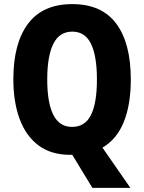

<svg xmlns="http://www.w3.org/2000/svg" viewBox="-20 -745 702 935"><path d="M617 -358Q617 -236 583 -151.5Q549 -67 479 -26L615 170H430L332 9Q326 9 322 9Q229 9 167.5 -37Q106 -83 75.5 -166Q45 -249 45 -359Q45 -534 116.5 -629.5Q188 -725 332 -725Q475 -725 546 -630Q617 -535 617 -358ZM210 -358Q210 -245 239.5 -186Q269 -127 331 -127Q394 -127 423 -185Q452 -243 452 -358Q452 -473 423 -532Q394 -591 332 -591Q269 -591 239.5 -531Q210 -471 210 -358Z"/></svg>

Font: Noto Sans Lao UI Cond ExtBd
Style: Regular
Weight: 800
Width: 3
Designer: Monotype Design Team
Foundry: Monotype Imaging Inc.
Version: Version 2.000; ttfautohint (v1.8.4.7-5d5b)